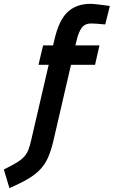

<svg xmlns="http://www.w3.org/2000/svg" viewBox="-85 -735 591 998"><path d="M168 -398H115L139 -499H191L198 -529Q221 -630 266.5 -672.5Q312 -715 385 -715Q398 -715 415 -713Q432 -711 448 -709Q466 -706 486 -704L462 -608Q449 -609 437 -610Q426 -611 413.5 -612Q401 -613 389 -613Q357 -613 340.5 -591.5Q324 -570 314 -528L307 -499H432L409 -398H284L193 -5Q181 46 166 81Q151 116 126 143.5Q101 171 62 194Q23 217 -36 243L-65 146Q-25 126 -0.5 111.5Q24 97 39 81Q54 65 62 45Q70 25 77 -6Z"/></svg>

Font: Panefresco 800wt
Style: Italic
Weight: 800
Foundry: Campivisivi & Chank Co
Version: Version 1.001